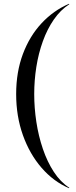

<svg xmlns="http://www.w3.org/2000/svg" viewBox="-20 -820 402 1010"><path d="M344.5 167.5 343 170Q261.5 135 198.8 62.8Q136 -9.5 100.5 -109Q65 -208.5 65 -325Q65 -441.5 100.5 -536Q136 -630.5 198.8 -697.8Q261.5 -765 343 -800L344.5 -797.5Q298 -767.5 263.2 -717.2Q228.5 -667 205.5 -603.2Q182.5 -539.5 171.2 -468.2Q160 -397 160 -325Q160 -253 171.2 -178.8Q182.5 -104.5 205.5 -36.8Q228.5 31 263.2 84.2Q298 137.5 344.5 167.5Z"/></svg>

Font: Bodoni* 72pt
Style: Regular
Weight: 400
Version: Version 2.3